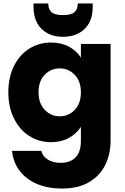

<svg xmlns="http://www.w3.org/2000/svg" viewBox="-20 -811 719 1106"><path d="M274 -566Q333 -566 377.5 -542Q422 -518 446 -479V-558H617V-1Q617 76 586.5 138.5Q556 201 493.5 238Q431 275 338 275Q214 275 137 216.5Q60 158 49 58H218Q226 90 256 108.5Q286 127 330 127Q383 127 414.5 96.5Q446 66 446 -1V-80Q421 -41 377 -16.5Q333 8 274 8Q205 8 149 -27.5Q93 -63 60.5 -128.5Q28 -194 28 -280Q28 -366 60.5 -431Q93 -496 149 -531Q205 -566 274 -566ZM446 -279Q446 -343 410.5 -380Q375 -417 324 -417Q273 -417 237.5 -380.5Q202 -344 202 -280Q202 -216 237.5 -178.5Q273 -141 324 -141Q375 -141 410.5 -178Q446 -215 446 -279ZM514 -771Q514 -689 467 -644Q420 -599 343 -599Q266 -599 219.5 -644.5Q173 -690 173 -772V-791H258Q258 -758 277 -741Q296 -724 343 -724Q390 -724 409 -741Q428 -758 428 -791H514Z"/></svg>

Font: MSTAGE
Style: Bold
Weight: 700
Designer: Ninad Kale (Devanagari), Jonny Pinhorn (Latin)
Foundry: Indian Type Foundry
Version: 4.004